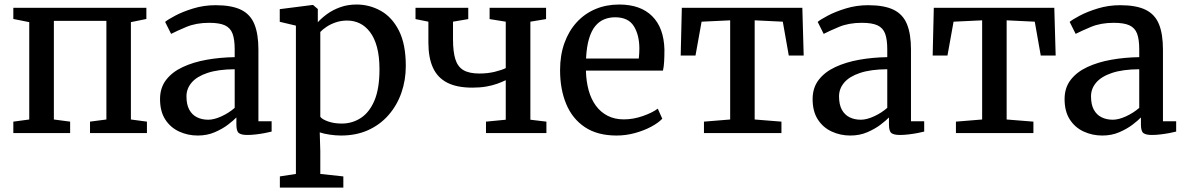

<svg xmlns="http://www.w3.org/2000/svg" viewBox="-20 -589 5250 850"><path d="M39 0V-50.5L109.5 -60V-491L39 -505V-554.5H628V-505L559.5 -491V-60L630.5 -50.5V0H378.5V-50.5L451 -60V-496.5H218.5V-60L290.5 -50.5V0Z M855.5 11Q811 11 772.8 -6.8Q734.5 -24.5 711.5 -60.2Q688.5 -96 688.5 -150.5Q688.5 -200.5 715.5 -235.5Q742.5 -270.5 789.2 -292.2Q836 -314 895.2 -324.5Q954.5 -335 1019 -336V-370.5Q1019 -414.5 1009.5 -440Q1000 -465.5 975.8 -476.8Q951.5 -488 906.5 -488Q848.5 -488 805 -469.8Q761.5 -451.5 737.5 -439L711 -492Q721.5 -501.5 754.8 -519.2Q788 -537 835.2 -551.5Q882.5 -566 934.5 -566Q1005.5 -566 1047 -545.8Q1088.5 -525.5 1106.2 -482Q1124 -438.5 1124 -369.5V-52H1182.5V-6.5Q1171.5 -3.5 1153 0Q1134.5 3.5 1113.8 6Q1093 8.5 1075.5 8.5Q1048.5 8.5 1037.5 0.2Q1026.5 -8 1026.5 -37.5V-69Q1014 -56 989.5 -37.2Q965 -18.5 931 -3.8Q897 11 855.5 11ZM902 -59Q928 -59 961 -74.2Q994 -89.5 1019 -111.5V-282.5Q946 -282 898.8 -266.2Q851.5 -250.5 828.5 -223.5Q805.5 -196.5 805.5 -162.5Q805.5 -126 818 -103.2Q830.5 -80.5 852.2 -69.8Q874 -59 902 -59Z M1219 241.5V192L1290 181V-475.5L1218.5 -492.5V-548.5L1363.5 -567H1366L1387 -549V-490.5Q1403 -508.5 1428 -526.8Q1453 -545 1486 -557Q1519 -569 1558.5 -569Q1615.5 -569 1665.5 -541.2Q1715.5 -513.5 1746 -453.5Q1776.5 -393.5 1776.5 -297Q1776.5 -234 1757 -178.2Q1737.5 -122.5 1700.2 -79.8Q1663 -37 1610 -13Q1557 11 1489.5 11Q1466 11 1439.2 7Q1412.5 3 1395.5 -3L1398 80.5V181L1500 192V241.5ZM1493 -42Q1539.5 -42 1577.5 -66.8Q1615.5 -91.5 1637.8 -144.2Q1660 -197 1660 -282Q1660 -339 1649 -380Q1638 -421 1618 -447.2Q1598 -473.5 1572.2 -485.8Q1546.5 -498 1517 -498Q1490 -498 1466.5 -490Q1443 -482 1425.5 -470.2Q1408 -458.5 1398 -447.5V-72Q1405.5 -61 1432 -51.5Q1458.5 -42 1493 -42Z M2131.5 0V-50.5L2219 -59V-234Q2202.5 -226 2181 -218.2Q2159.5 -210.5 2132.5 -205.8Q2105.5 -201 2071 -201Q2002.5 -201 1959.5 -223.2Q1916.5 -245.5 1896.5 -289.8Q1876.5 -334 1876.5 -400.5V-493L1819.5 -504.5V-554.5H2053V-504.5L1985.5 -493V-415Q1985.5 -360.5 1995.8 -327.2Q2006 -294 2031.2 -278.8Q2056.5 -263.5 2102.5 -263.5Q2139 -263.5 2170.5 -271.2Q2202 -279 2219 -287.5V-493L2147.5 -504.5V-554.5H2397.5V-504.5L2328 -493V-59L2399 -50.5V0Z M2709.5 11Q2625 11 2569.5 -26Q2514 -63 2486.8 -128.2Q2459.5 -193.5 2459.5 -278.5Q2459.5 -345 2478.8 -398.5Q2498 -452 2533 -490.2Q2568 -528.5 2616 -548.8Q2664 -569 2721 -569Q2815.5 -569 2867.2 -517.5Q2919 -466 2921.5 -369.5Q2921.5 -339.5 2920.2 -316.8Q2919 -294 2915 -276.5H2574Q2575 -229 2586 -189.2Q2597 -149.5 2618.2 -120.8Q2639.5 -92 2670.5 -76.2Q2701.5 -60.5 2742 -60.5Q2784 -60.5 2826.5 -75.5Q2869 -90.5 2892 -108L2912 -63.5Q2894.5 -45 2862.8 -28Q2831 -11 2791 0Q2751 11 2709.5 11ZM2574.5 -330H2808Q2809 -339 2809.8 -351.5Q2810.5 -364 2810.5 -373.5Q2810.5 -434 2786 -473.2Q2761.5 -512.5 2703 -512.5Q2677 -512.5 2654.5 -503.2Q2632 -494 2615 -473.2Q2598 -452.5 2587.5 -417.2Q2577 -382 2574.5 -330Z M3096.5 0V-50.5L3212.5 -60V-499L3086 -493L3059 -343H2993.5L2998.5 -554.5H3532L3538 -343H3472L3445.5 -493L3321 -499V-60L3439.5 -50.5V0Z M3744.5 11Q3700 11 3661.8 -6.8Q3623.5 -24.5 3600.5 -60.2Q3577.5 -96 3577.5 -150.5Q3577.5 -200.5 3604.5 -235.5Q3631.5 -270.5 3678.2 -292.2Q3725 -314 3784.2 -324.5Q3843.5 -335 3908 -336V-370.5Q3908 -414.5 3898.5 -440Q3889 -465.5 3864.8 -476.8Q3840.5 -488 3795.5 -488Q3737.5 -488 3694 -469.8Q3650.5 -451.5 3626.5 -439L3600 -492Q3610.5 -501.5 3643.8 -519.2Q3677 -537 3724.2 -551.5Q3771.5 -566 3823.5 -566Q3894.5 -566 3936 -545.8Q3977.5 -525.5 3995.2 -482Q4013 -438.5 4013 -369.5V-52H4071.5V-6.5Q4060.5 -3.5 4042 0Q4023.5 3.5 4002.8 6Q3982 8.5 3964.5 8.5Q3937.5 8.5 3926.5 0.2Q3915.5 -8 3915.5 -37.5V-69Q3903 -56 3878.5 -37.2Q3854 -18.5 3820 -3.8Q3786 11 3744.5 11ZM3791 -59Q3817 -59 3850 -74.2Q3883 -89.5 3908 -111.5V-282.5Q3835 -282 3787.8 -266.2Q3740.5 -250.5 3717.5 -223.5Q3694.5 -196.5 3694.5 -162.5Q3694.5 -126 3707 -103.2Q3719.5 -80.5 3741.2 -69.8Q3763 -59 3791 -59Z M4212 0V-50.5L4328 -60V-499L4201.5 -493L4174.5 -343H4109L4114 -554.5H4647.5L4653.5 -343H4587.5L4561 -493L4436.5 -499V-60L4555 -50.5V0Z M4860 11Q4815.5 11 4777.2 -6.8Q4739 -24.5 4716 -60.2Q4693 -96 4693 -150.5Q4693 -200.5 4720 -235.5Q4747 -270.5 4793.8 -292.2Q4840.5 -314 4899.8 -324.5Q4959 -335 5023.5 -336V-370.5Q5023.5 -414.5 5014 -440Q5004.5 -465.5 4980.2 -476.8Q4956 -488 4911 -488Q4853 -488 4809.5 -469.8Q4766 -451.5 4742 -439L4715.5 -492Q4726 -501.5 4759.2 -519.2Q4792.5 -537 4839.8 -551.5Q4887 -566 4939 -566Q5010 -566 5051.5 -545.8Q5093 -525.5 5110.8 -482Q5128.5 -438.5 5128.5 -369.5V-52H5187V-6.5Q5176 -3.5 5157.5 0Q5139 3.5 5118.2 6Q5097.5 8.5 5080 8.5Q5053 8.5 5042 0.2Q5031 -8 5031 -37.5V-69Q5018.5 -56 4994 -37.2Q4969.5 -18.5 4935.5 -3.8Q4901.5 11 4860 11ZM4906.5 -59Q4932.5 -59 4965.5 -74.2Q4998.5 -89.5 5023.5 -111.5V-282.5Q4950.5 -282 4903.2 -266.2Q4856 -250.5 4833 -223.5Q4810 -196.5 4810 -162.5Q4810 -126 4822.5 -103.2Q4835 -80.5 4856.8 -69.8Q4878.5 -59 4906.5 -59Z"/></svg>

Font: Merriweather 20pt Medium
Style: Regular
Weight: 500
Version: Version 2.100